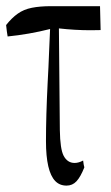

<svg xmlns="http://www.w3.org/2000/svg" viewBox="-24 -534 355 616"><path d="M246.6 2.9Q234.4 33.7 221.4 47.6Q208.5 61.5 189.5 61.5Q167.5 61.5 153.3 46.9Q123.5 16.1 123.5 -81.1Q123.5 -161.6 128.9 -269Q131.8 -320.8 133.3 -362.8Q134.8 -404.8 136.7 -440.9Q68.8 -423.8 0.5 -417Q-2 -430.7 -4.4 -453.6Q13.7 -476.6 33 -490.2Q52.2 -503.9 78.1 -509Q104 -514.2 140.1 -514.2H296.9Q297.9 -471.2 298.8 -437.5Q282.7 -437 267.1 -437Q216.3 -437 165 -442.9Q166.5 -274.9 168 -116.7Q168.9 -55.7 180.2 -34.2Q192.4 -11.2 215.3 -11.2Q228.5 -11.2 242.7 -19Q244.6 -2.9 246.6 2.9Z"/></svg>

Font: Scarab Serif
Style: Condensed-Light
Weight: 300
Designer: John Roberts
Foundry: Scarab
Version: 1.0